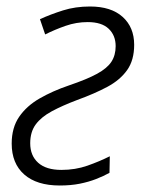

<svg xmlns="http://www.w3.org/2000/svg" viewBox="-20 -561 446 591"><path d="M164 10Q93 10 54.5 -24Q16 -58 16 -119Q16 -168 39 -201.5Q62 -235 102 -258Q142 -281 192 -298Q248 -317 279 -334Q310 -351 323 -371Q336 -391 336 -419Q336 -452 314.5 -472.5Q293 -493 250 -493Q215 -493 182 -481.5Q149 -470 119 -455L103 -502Q136 -517 174 -529Q212 -541 257 -541Q322 -541 357.5 -509Q393 -477 393 -423Q393 -376 371.5 -345.5Q350 -315 311 -294Q272 -273 217 -253Q172 -236 139.5 -218.5Q107 -201 90 -178Q73 -155 73 -120Q73 -82 97.5 -60Q122 -38 169 -38Q212 -38 249 -51Q286 -64 318 -80L317 -29Q299 -19 276 -10Q253 -1 225.5 4.5Q198 10 164 10Z"/></svg>

Font: Noto Sans Display Light
Style: Italic
Weight: 300
Italic angle: -12°
Designer: Monotype Design Team
Foundry: Monotype Imaging Inc.
Version: Version 2.003